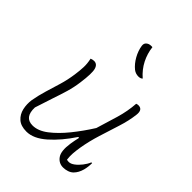

<svg xmlns="http://www.w3.org/2000/svg" viewBox="-232 -933 1063 1063"><g transform="rotate(45 300.0 -401.0)"><path d="M132 -526Q144 -531 155 -531Q180 -531 188 -502.5Q196 -474 185 -394Q179 -349 167 -308.5Q155 -268 139.5 -223Q124 -178 105 -117Q102 -37 166 -37Q209 -37 254 -71.5Q299 -106 343 -160.5Q387 -215 426 -277Q446 -341 464.5 -404Q483 -467 487 -528Q495 -531 502 -531Q537 -531 531 -485Q525 -434 506.5 -376Q488 -318 469 -257.5Q450 -197 440 -138Q435 -107 433.5 -84.5Q432 -62 435 -38Q443 -36 451 -36Q466 -36 483.5 -49Q501 -62 517 -82.5Q533 -103 541 -123H547Q547 -94 540 -67Q531 -34 511 -14Q500 -3 483.5 2.5Q467 8 450 8Q416 8 396 -20.5Q376 -49 386 -115Q390 -141 397 -171H390Q338 -92 279.5 -40.5Q221 11 166 11Q122 11 98 -10.5Q74 -32 66.5 -65Q59 -98 64 -133Q72 -178 85 -221Q98 -264 111.5 -308.5Q125 -353 132 -403Q137 -438 138 -466Q139 -494 132 -526ZM329 -813Q334 -768 355 -726.5Q376 -685 414 -652Q405 -643 389 -643Q367 -643 350 -656Q324 -677 305.5 -710Q287 -743 282 -777Q279 -798 297 -808Q309 -815 329 -813Z"/></g></svg>

Font: Recursive Sn Csl St Lt
Style: Italic
Weight: 300
Italic angle: -15°
Version: Version 1.079;hotconv 1.0.112;makeotfexe 2.5.65598; ttfautoh